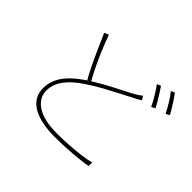

<svg xmlns="http://www.w3.org/2000/svg" viewBox="-169 -1051 1337 1337"><g transform="rotate(45 500.0 -382.5)"><path d="M747 -587Q737 -580 723.5 -573Q710 -566 693 -557Q657 -538 605 -511.5Q553 -485 496 -453.5Q439 -422 387 -387Q310 -337 269 -281.5Q228 -226 228 -164Q228 -94 294.5 -49.5Q361 -5 494 -5Q552 -5 611.5 -9Q671 -13 723 -20Q775 -27 808 -36V-1Q776 5 725.5 10.5Q675 16 616 19.5Q557 23 497 23Q431 23 376.5 12Q322 1 282.5 -21Q243 -43 221.5 -78Q200 -113 200 -161Q200 -206 218 -248Q236 -290 274 -330Q312 -370 370 -409Q425 -446 483 -478Q541 -510 593 -536Q645 -562 679 -581Q694 -590 706 -597.5Q718 -605 730 -615ZM261 -748Q283 -687 309 -625.5Q335 -564 361.5 -510.5Q388 -457 411 -418L388 -402Q365 -439 338 -493.5Q311 -548 283 -611Q255 -674 229 -733ZM769 -753Q782 -735 797 -711Q812 -687 827 -662Q842 -637 853 -614L825 -600Q811 -631 786.5 -671.5Q762 -712 741 -740ZM871 -788Q885 -770 901 -745.5Q917 -721 932.5 -696Q948 -671 958 -651L930 -637Q913 -671 890 -709Q867 -747 844 -775Z"/></g></svg>

Font: Noto Sans TC
Style: Regular
Weight: 100
Designer: Ryoko NISHIZUKA 西塚涼子 (kana, bopomofo & ideographs); Paul D. Hunt (Latin, Greek & Cyrillic); Sandoll Communications 산돌커뮤니
Foundry: Adobe
Version: Version 2.004;hotconv 1.0.118;makeotfexe 2.5.65603